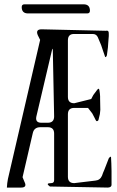

<svg xmlns="http://www.w3.org/2000/svg" viewBox="-20 -889 540 885"><path d="M210 -29.3Q187.5 -44.9 215.8 -44.9Q229.5 -44.9 229.5 -58.6V-273.4Q229.5 -302.7 200.2 -302.7H166Q136.7 -302.7 130.9 -274.4L84 -72.3L92.8 -50.8Q106.4 -24.4 77.1 -24.4H11.7Q12.7 -44.9 16.6 -64.5L165 -705.1L154.3 -726.6Q142.6 -753.9 171.9 -753.9L466.8 -747.1Q482.4 -751 481.4 -733.4V-722.7L480.5 -711.9L479.5 -699.2L478.5 -685.5L477.5 -670.9L472.7 -633.8Q465.8 -617.2 461.9 -634.8L456.1 -651.4L446.3 -680.7L430.7 -717.8Q423.8 -732.4 407.2 -732.4H321.3Q293 -732.4 293 -703.1V-442.4Q293 -413.1 322.3 -413.1L400.4 -432.6L410.2 -451.2L427.7 -474.6Q436.5 -486.3 438.5 -471.7L440.4 -458L441.4 -445.3V-434.6L442.4 -382.8L440.4 -363.3L433.6 -335Q425.8 -325.2 420.9 -335.9L415 -347.7L405.3 -366.2L385.7 -391.6H322.3Q293 -391.6 293 -362.3V-74.2Q293 -44.9 322.3 -44.9L419.9 -56.6Q441.4 -58.6 450.2 -79.1L455.1 -92.8L460.9 -106.4L481.4 -159.2Q493.2 -175.8 492.2 -155.3L493.2 -135.7L494.1 -100.6V-57.6V-36.1Q493.2 -25.4 477.5 -24.4ZM147.5 -351.6Q141.6 -323.2 170.9 -323.2H200.2Q229.5 -323.2 229.5 -352.5L223.6 -649.4Q223.6 -678.7 217.8 -650.4ZM365.2 -869.1Q394.5 -869.1 394.5 -839.8Q394.5 -827.1 381.8 -827.1H109.4Q80.1 -827.1 80.1 -856.4Q80.1 -869.1 92.8 -869.1Z"/></svg>

Font: B2 Hana
Style: Regular
Weight: 500
Version: 2020-08-05; (max)